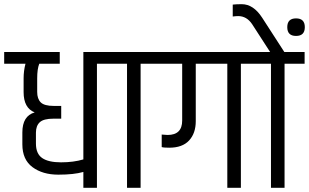

<svg xmlns="http://www.w3.org/2000/svg" viewBox="-44 -899 1479 919"><path d="M69 -524Q69 -560 78 -594H-24V-650H242V-594H144Q134 -569 134 -524V-459Q134 -426 151 -409Q168 -392 214 -392H249V-331H212Q165 -331 146.5 -314Q128 -297 128 -264V-212Q128 -163 158 -142.5Q188 -122 248 -122Q308 -122 355 -136V-650H517V-594H420V0H355V-76Q310 -63 235 -63Q160 -63 111.5 -99Q63 -135 63 -208V-265Q63 -344 122 -361Q69 -382 69 -458Z M564 -594H468V-650H725V-594H629V0H564Z M730 -255 758 -253Q828 -253 828 -322V-594H677V-650H1205V-594H1109V0H1044V-594H893V-319Q893 -261 861 -226.5Q829 -192 766 -192Q739 -192 730 -195Z M1414 -650V-594H1318V0H1253V-594H1157V-650H1249L1163 -783Q1137 -822 1096 -822Q1086 -822 1070 -820V-877Q1088 -879 1113 -879Q1169 -879 1211 -814L1317 -650ZM1415 -769Q1415 -727 1373 -727Q1331 -727 1331 -769Q1331 -811 1373 -811Q1415 -811 1415 -769Z"/></svg>

Font: Khand
Style: Regular
Weight: 400
Designer: Devanagari: Sanchit Sawaria, Jyotish Sonowal; Latin: Satya Rajpurohit
Foundry: Indian Type Foundry
Version: Version 1.100;PS 1.0;hotconv 1.0.78;makeotf.lib2.5.61930; tt